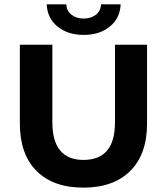

<svg xmlns="http://www.w3.org/2000/svg" viewBox="-20 -849 764 880"><path d="M71 -283V-644H220V-289Q220 -116 363 -116Q433 -116 470 -158Q507 -200 507 -289V-644H654V-283Q654 -142 577 -65.5Q500 11 362 11Q224 11 147.5 -65.5Q71 -142 71 -283ZM194 -829H284Q285 -799 307.5 -781.5Q330 -764 363.5 -764Q397 -764 419.5 -781.5Q442 -799 443 -829H533Q530 -765 483 -727Q436 -689 363.5 -689Q291 -689 244 -727Q197 -765 194 -829Z"/></svg>

Font: Montserrat Ace
Style: Bold
Weight: 700
Designer: Julieta Ulanovsky
Foundry: Julieta Ulanovsky
Version: Version 1